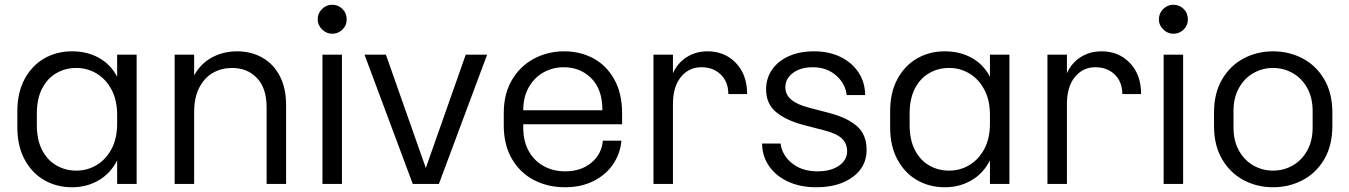

<svg xmlns="http://www.w3.org/2000/svg" viewBox="-20 -784 5679 808"><path d="M555 -554V-10H473V-109Q445 -54 395 -25Q345 4 284 4H282Q219 4 167 -25.5Q115 -55 84 -112Q53 -169 53 -248V-316Q53 -395 84 -452Q115 -509 167 -538.5Q219 -568 282 -568H284Q346 -568 395.5 -541Q445 -514 473 -461V-554ZM473 -264V-300Q473 -363 449 -407.5Q425 -452 386 -475Q347 -498 302 -498H301Q255 -498 217 -476Q179 -454 157 -411Q135 -368 135 -306V-258Q135 -196 157 -153Q179 -110 217 -88Q255 -66 301 -66H302Q347 -66 386 -89Q425 -112 449 -156.5Q473 -201 473 -264Z M1184 -342V-10H1102V-332Q1102 -413 1061.5 -455.5Q1021 -498 957 -498H956Q913 -498 877 -478Q841 -458 819 -416Q797 -374 797 -311V-10H715V-554H797V-467Q825 -517 872.5 -542.5Q920 -568 978 -568Q1036 -568 1083 -542Q1130 -516 1157 -465Q1184 -414 1184 -342Z M1317 -702Q1317 -728 1335 -746Q1353 -764 1378 -764Q1403 -764 1421 -746.5Q1439 -729 1439 -702Q1439 -677 1421 -659.5Q1403 -642 1378 -642Q1354 -642 1335.5 -660Q1317 -678 1317 -702ZM1337 -554H1419V-10H1337Z M2030 -554 1827 -10H1717L1514 -554H1604L1772 -77L1940 -554Z M2598 -308V-261H2182V-247Q2182 -189 2205.5 -147.5Q2229 -106 2269 -84.5Q2309 -63 2357 -63H2358Q2425 -63 2468.5 -99Q2512 -135 2517 -192H2595Q2591 -140 2561.5 -95Q2532 -50 2479.5 -23Q2427 4 2358 4H2357Q2286 4 2227.5 -26Q2169 -56 2134.5 -115Q2100 -174 2100 -256V-308Q2100 -390 2135 -448.5Q2170 -507 2228 -537.5Q2286 -568 2354 -568H2355Q2421 -568 2476 -539Q2531 -510 2564.5 -451Q2598 -392 2598 -308ZM2182 -320H2515V-322Q2515 -408 2468.5 -454.5Q2422 -501 2353 -501H2351Q2307 -501 2268.5 -480Q2230 -459 2206 -418Q2182 -377 2182 -320Z M3124 -396V-388H3046L3045 -391Q3044 -441 3012.5 -471Q2981 -501 2932 -501H2931Q2879 -501 2845.5 -460Q2812 -419 2812 -346V-10H2730V-554H2812V-476Q2832 -520 2870.5 -544Q2909 -568 2957 -568H2958Q3029 -568 3075.5 -520.5Q3122 -473 3124 -396Z M3187 -180H3265Q3271 -131 3313 -97Q3355 -63 3420 -63H3421Q3477 -63 3511 -87Q3545 -111 3545 -147Q3545 -180 3523 -201Q3501 -222 3450 -235L3362 -258Q3289 -277 3246.5 -312Q3204 -347 3204 -408Q3204 -455 3229.5 -491.5Q3255 -528 3300.5 -548Q3346 -568 3406 -568H3407Q3468 -568 3516 -545Q3564 -522 3592 -480.5Q3620 -439 3621 -384H3543Q3538 -432 3498.5 -466.5Q3459 -501 3401 -501H3400Q3349 -501 3317 -477Q3285 -453 3285 -417Q3285 -386 3309.5 -365Q3334 -344 3384 -331L3472 -308Q3547 -288 3587 -252.5Q3627 -217 3627 -153Q3627 -82 3568.5 -39Q3510 4 3415 4H3414Q3349 4 3298 -19Q3247 -42 3217.5 -83.5Q3188 -125 3187 -180Z M4228 -554V-10H4146V-109Q4118 -54 4068 -25Q4018 4 3957 4H3955Q3892 4 3840 -25.5Q3788 -55 3757 -112Q3726 -169 3726 -248V-316Q3726 -395 3757 -452Q3788 -509 3840 -538.5Q3892 -568 3955 -568H3957Q4019 -568 4068.5 -541Q4118 -514 4146 -461V-554ZM4146 -264V-300Q4146 -363 4122 -407.5Q4098 -452 4059 -475Q4020 -498 3975 -498H3974Q3928 -498 3890 -476Q3852 -454 3830 -411Q3808 -368 3808 -306V-258Q3808 -196 3830 -153Q3852 -110 3890 -88Q3928 -66 3974 -66H3975Q4020 -66 4059 -89Q4098 -112 4122 -156.5Q4146 -201 4146 -264Z M4782 -396V-388H4704L4703 -391Q4702 -441 4670.5 -471Q4639 -501 4590 -501H4589Q4537 -501 4503.5 -460Q4470 -419 4470 -346V-10H4388V-554H4470V-476Q4490 -520 4528.5 -544Q4567 -568 4615 -568H4616Q4687 -568 4733.5 -520.5Q4780 -473 4782 -396Z M4857 -702Q4857 -728 4875 -746Q4893 -764 4918 -764Q4943 -764 4961 -746.5Q4979 -729 4979 -702Q4979 -677 4961 -659.5Q4943 -642 4918 -642Q4894 -642 4875.5 -660Q4857 -678 4857 -702ZM4877 -554H4959V-10H4877Z M5089 -254V-310Q5089 -392 5123 -450Q5157 -508 5213.5 -538Q5270 -568 5337 -568H5338Q5405 -568 5462 -538Q5519 -508 5553 -450Q5587 -392 5587 -310V-254Q5587 -172 5553 -114Q5519 -56 5462 -26Q5405 4 5338 4H5337Q5270 4 5213.5 -26Q5157 -56 5123 -114Q5089 -172 5089 -254ZM5504 -247V-317Q5504 -373 5481 -414Q5458 -455 5420 -476.5Q5382 -498 5338 -498H5337Q5293 -498 5255 -476.5Q5217 -455 5194 -414Q5171 -373 5171 -317V-247Q5171 -191 5194 -150Q5217 -109 5255 -87.5Q5293 -66 5337 -66H5338Q5382 -66 5420 -87.5Q5458 -109 5481 -150Q5504 -191 5504 -247Z"/></svg>

Font: Kakao Big Sans
Style: Regular
Weight: 400
Designer: Park Young-rak; Lee Sang-min; Kim Jung-jin; Min Bon; Park Min-gyu;
Foundry: Kakao Corporation
Version: Version 2.003